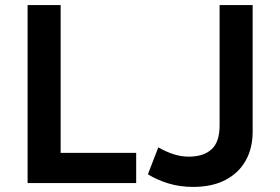

<svg xmlns="http://www.w3.org/2000/svg" viewBox="-20 -720 1100 755"><path d="M88.5 0V-700H218.5V-119H515.5V0ZM739 15Q688.5 15 644 1.8Q599.5 -11.5 561.5 -34.5L602.5 -140.5Q633 -123 662.8 -113.5Q692.5 -104 722 -104Q780.5 -104 812 -133Q843.5 -162 843.5 -226V-700H973.5V-202.5Q973.5 -137 946 -88.2Q918.5 -39.5 866.2 -12.2Q814 15 739 15Z"/></svg>

Font: Geologica EX Med
Style: Regular
Weight: 500
Designer: Sindre Bremnes, Frode Helland
Foundry: Monokrom Skriftforlag AS
Version: Version 1.010;gftools[0.9.28]